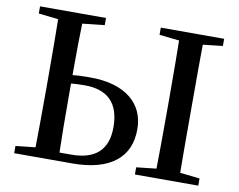

<svg xmlns="http://www.w3.org/2000/svg" viewBox="-79 -843 1179 949"><g transform="rotate(10 510.0 -368.5)"><path d="M339 0C435 0 508 -20 557 -60C604 -98 627 -152 627 -221C627 -286 604 -338 557 -376C508 -415 439 -435 348 -434C317 -434 289 -433 265 -430C265 -543 266 -630 268 -689L379 -701V-737H48V-701L147 -690C148 -625 149 -526 149 -394V-343C149 -211 148 -112 147 -47L48 -36V0ZM972 0V-36L873 -47C872 -112 872 -211 872 -343V-394C872 -527 872 -625 873 -690L972 -701V-737H654V-701L754 -690C755 -625 756 -526 756 -394V-343C756 -210 755 -112 754 -47L654 -36V0ZM268 -42C266 -108 265 -208 265 -343V-388C286 -390 309 -391 333 -391C450 -391 509 -331 509 -211C509 -98 448 -42 327 -42Z"/></g></svg>

Font: AllPunType SemiBold
Style: Regular
Weight: 600
Version: 1.0